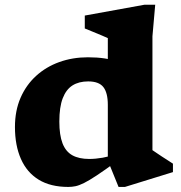

<svg xmlns="http://www.w3.org/2000/svg" viewBox="-20 -762 752 796"><path d="M427 -327Q427 -377.5 408.5 -401Q390 -424.5 345.5 -424.5Q307 -424.5 280.5 -407.8Q254 -391 240 -354.5Q226 -318 226 -258Q226 -202 239.2 -167.8Q252.5 -133.5 280 -118.2Q307.5 -103 350 -103Q376 -103 405.8 -108.2Q435.5 -113.5 464 -123.5V-93Q414 -56.5 381.5 -35Q349 -13.5 328.2 -3.2Q307.5 7 292.8 10Q278 13 263 13Q189.5 13 140.5 -17Q91.5 -47 66.8 -103Q42 -159 42 -235.5Q42 -303 65.2 -356.5Q88.5 -410 129.8 -447.5Q171 -485 226 -504.8Q281 -524.5 344.5 -524.5Q382.5 -524.5 413.8 -519.8Q445 -515 475.2 -503.8Q505.5 -492.5 541 -473L427 -464.5V-604Q421 -607 403.8 -614.2Q386.5 -621.5 366.2 -629.8Q346 -638 331.5 -644V-697.5L579.5 -742.5H623.5L612 -611.5V-139.5Q616.5 -136.5 627.2 -129.2Q638 -122 651 -113.2Q664 -104.5 676.5 -96.8Q689 -89 697 -83.5V-48.5L498 13H471.5L427 -96.5Z"/></svg>

Font: Newsreader 7pt
Style: Bold
Weight: 700
Designer: Hugues Gentile
Foundry: Production Type
Version: Version 1.003